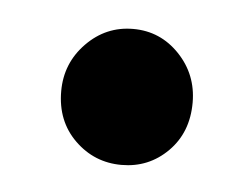

<svg xmlns="http://www.w3.org/2000/svg" viewBox="-28 -435 268 211"><g transform="rotate(5 106.0 -329.0)"><path d="M39 -329Q39 -360 60.5 -382Q82 -404 112 -404Q142 -404 163 -382Q184 -360 184 -329Q184 -296 163 -275Q142 -254 112 -254Q82 -254 60.5 -275Q39 -296 39 -329Z"/></g></svg>

Font: Mukta SemiBold
Style: Regular
Weight: 600
Designer: Girish Dalvi and Yashodeep Gholap
Foundry: Ek Type
Version: Version 2.538;PS 1.002;hotconv 16.6.51;makeotf.lib2.5.65220;